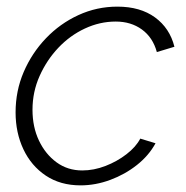

<svg xmlns="http://www.w3.org/2000/svg" viewBox="-20 -549 562 579"><path d="M223 10Q162 10 118 -19.5Q74 -49 50.5 -99Q27 -149 27 -210Q27 -275 51.5 -332Q76 -389 118.5 -433.5Q161 -478 216.5 -503.5Q272 -529 334 -529Q403 -529 447.5 -496.5Q492 -464 506 -408L453 -392Q441 -436 408 -460Q375 -484 329 -484Q281 -484 236 -463Q191 -442 156 -405Q121 -368 99.5 -320Q78 -272 78 -218Q78 -166 97.5 -125Q117 -84 150.5 -59.5Q184 -35 228 -35Q263 -35 298 -48.5Q333 -62 361.5 -84Q390 -106 403 -131L449 -117Q429 -80 393 -51.5Q357 -23 312.5 -6.5Q268 10 223 10Z"/></svg>

Font: Raleway Thin Light
Style: Italic
Weight: 300
Italic angle: -12°
Version: Version 4.026